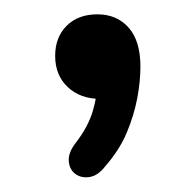

<svg xmlns="http://www.w3.org/2000/svg" viewBox="-20 -134 273 268"><path d="M127 98Q117 111 105.5 113Q94 115 85.5 109Q77 103 76 91Q75 79 86 65Q103 43 109.5 21Q116 -1 116 -20L120 4Q92 4 74.5 -12.5Q57 -29 57 -56Q57 -82 73 -98Q89 -114 116 -114Q143 -114 159.5 -95.5Q176 -77 176 -41Q176 -20 171.5 3.5Q167 27 157 51Q147 75 127 98Z"/></svg>

Font: Nunito Medium
Style: Regular
Weight: 500
Designer: Vernon Adams
Foundry: Vernon Adams
Version: Version 3.601